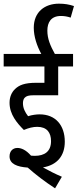

<svg xmlns="http://www.w3.org/2000/svg" viewBox="-20 -916 423 1046"><path d="M183 -225C236 -225 258 -193 258 -147C258 -90 222 -67 169 -67C163 -67 156 -68 149 -68C121 -100 95 -110 75 -110C49 -110 32 -92 32 -64C32 -23 73 -7 131 -3C175 36 225 74 280 110L317 47C282 32 244 13 214 -4C292 -17 333 -68 333 -144C333 -233 283 -293 196 -293C179 -293 154 -290 133 -283C117 -304 105 -326 105 -354C105 -365 108 -377 114 -383C123 -393 136 -397 163 -397H297V-554H378V-622H279C254 -667 238 -705 238 -749C238 -793 257 -829 312 -829C330 -829 348 -826 365 -820L383 -883C356 -892 332 -896 301 -896C224 -896 164 -851 164 -765C164 -717 181 -666 205 -622H0V-554H222V-465H178C113 -465 84 -452 62 -431C43 -413 32 -387 32 -356C32 -293 73 -245 110 -208C136 -219 160 -225 183 -225Z"/></svg>

Font: Noto Sans ExtraCondensed
Style: Italic
Weight: 400
Width: 2
Italic angle: -12°
Designer: Monotype Design Team
Foundry: Monotype Imaging Inc.
Version: Version 2.013